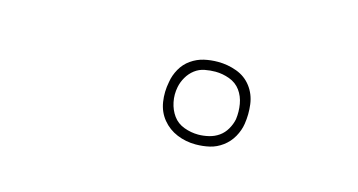

<svg xmlns="http://www.w3.org/2000/svg" viewBox="-35 -842 670 359"><g transform="rotate(15 300.0 -663.0)"><path d="M353 -583Q334 -583 317 -590Q300 -597 288.5 -611Q277 -625 274 -644Q271 -663 275 -683Q277 -696 284 -708.5Q291 -721 302.5 -729Q314 -737 327 -740Q340 -743 354 -743Q373 -743 390.5 -736.5Q408 -730 419 -715.5Q430 -701 432.5 -682Q435 -663 432 -644Q430 -631 423 -618.5Q416 -606 404.5 -597.5Q393 -589 380 -586Q367 -583 353 -583ZM353 -602Q363 -602 373.5 -604.5Q384 -607 392.5 -613Q401 -619 406.5 -628.5Q412 -638 414 -648Q416 -663 413.5 -677.5Q411 -692 403 -703Q395 -714 381.5 -719Q368 -724 354 -724Q344 -724 333.5 -722Q323 -720 314.5 -713.5Q306 -707 300.5 -697.5Q295 -688 293 -678Q290 -663 293 -648.5Q296 -634 304 -623Q312 -612 325.5 -607Q339 -602 353 -602Z"/></g></svg>

Font: Iosevka HT Thin Extended
Style: Italic
Weight: 100
Width: 7
Italic angle: -9°
Monospace: yes
Designer: Belleve Invis
Foundry: Belleve Invis
Version: Version 32.3.0; ttfautohint (v1.8.4)